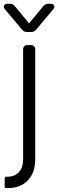

<svg xmlns="http://www.w3.org/2000/svg" viewBox="-37 -782 305 1007"><path d="M-12.8 196.7 -12.4 152.7Q-12.4 149.5 -10.1 147.2Q-7.8 144.9 -4.6 144.9H1.1Q40.5 144.9 62.1 120.7Q84.2 97.3 84.2 52.9V-524.5Q84.2 -533.4 90.4 -539.4Q96.6 -545.5 105.1 -545.5H127.1Q135.7 -545.5 141.7 -539.4Q147.7 -533.4 147.7 -524.5V52.9Q147.7 122.9 109.4 163.7Q71 204.5 1.8 204.5H-5.3Q-8.5 204.5 -10.7 202.2Q-12.8 199.9 -12.8 196.7ZM-1.4 -762.1H16Q22.7 -762.1 29.1 -759.1Q35.5 -756 40.1 -750.7L115.4 -659.4L191.1 -750.7Q195.7 -756 202.1 -759.1Q208.5 -762.1 215.2 -762.1H232.6Q239.3 -762.1 243.8 -757.3Q248.2 -752.5 248.2 -746.1Q248.2 -740.4 244.7 -736.5L151.6 -625.4Q147 -620 140.8 -617.2Q134.6 -614.3 127.5 -614.3H103.3Q88.8 -614.3 79.5 -625.4L-13.5 -736.5Q-17 -740.4 -17 -746.4Q-17 -752.5 -12.6 -757.3Q-8.2 -762.1 -1.4 -762.1Z"/></svg>

Font: DeltaSans Light
Style: Regular
Weight: 300
Designer: Rasmus Andersson
Foundry: rsms
Version: Version 3.012